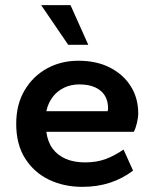

<svg xmlns="http://www.w3.org/2000/svg" viewBox="-20 -716 600 746"><path d="M300 10Q228 10 170 -18Q112 -46 77.5 -100.5Q43 -155 43 -235Q43 -310 75.5 -365Q108 -420 162.5 -450Q217 -480 285 -480Q355 -480 407 -453.5Q459 -427 488 -381Q517 -335 517 -276Q517 -259 512 -238Q507 -217 500 -204H160Q165 -165 184.5 -138.5Q204 -112 236 -98.5Q268 -85 311 -85Q356 -85 391.5 -98.5Q427 -112 460 -135L497 -53Q456 -22 407 -6Q358 10 300 10ZM160 -284H398Q399 -287 399.5 -289.5Q400 -292 400 -294Q400 -323 388 -343.5Q376 -364 351 -376Q326 -388 288 -388Q256 -388 229.5 -375.5Q203 -363 185 -339.5Q167 -316 160 -284ZM245 -542 140 -696H254L323 -542Z"/></svg>

Font: Gantari SemiBold
Style: Regular
Weight: 600
Designer: Anugrah Pasau
Foundry: Lafontype
Version: Version 1.000; ttfautohint (v1.8.3)